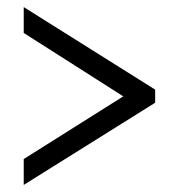

<svg xmlns="http://www.w3.org/2000/svg" viewBox="-20 -629 505 542"><path d="M47 -107 418 -339V-376L47 -609V-536L328 -357L47 -180Z"/></svg>

Font: Noto Serif Tamil Condensed SemiBold
Style: Regular
Weight: 600
Width: 3
Designer: Indian Type Foundry, Tom Grace, and the Monotype Design Team
Foundry: Monotype Imaging Inc.
Version: Version 2.004